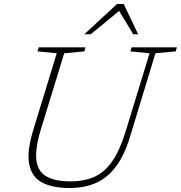

<svg xmlns="http://www.w3.org/2000/svg" viewBox="-20 -936 910 966"><path d="M185 -283Q156 -186.5 163.2 -129.8Q170.5 -73 213.8 -48.2Q257 -23.5 335 -23.5Q404.5 -23.5 456 -47Q507.5 -70.5 545.5 -125.8Q583.5 -181 612.5 -276L732.5 -668L636 -677.5L642 -698H870L864 -677.5L762 -668L635 -250.5Q606 -154.5 563 -97.5Q520 -40.5 462 -15.2Q404 10 329.5 10Q243.5 10 191.2 -18Q139 -46 126.8 -110.5Q114.5 -175 148 -284L265.5 -668L168.5 -677.5L175 -698H410.5L404.5 -677.5L303 -668ZM404 -763.5 569 -916H602.5L675 -763.5H650.5L574.5 -889H589L436.5 -763.5Z"/></svg>

Font: Newsreader 9pt ExtraLight
Style: Italic
Weight: 250
Italic angle: -17°
Designer: Hugues Gentile
Foundry: Production Type
Version: Version 1.003